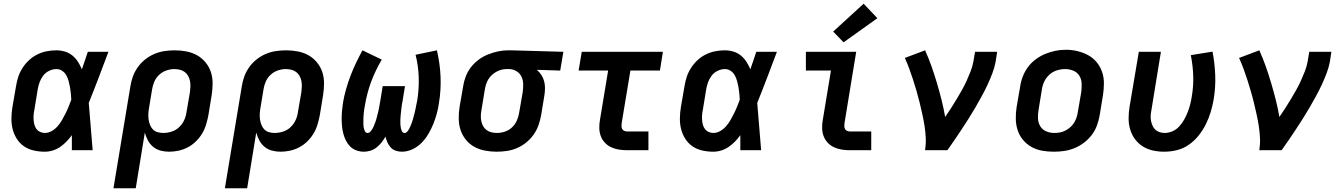

<svg xmlns="http://www.w3.org/2000/svg" viewBox="-20 -809 7240 1034"><path d="M221 8Q191 8 162 1.5Q133 -5 109.5 -21Q86 -37 70.5 -61.5Q55 -86 48 -114Q41 -142 41.5 -172.5Q42 -203 47 -233L66 -343Q70 -369 78 -394Q86 -419 101 -442.5Q116 -466 136.5 -485Q157 -504 181.5 -516Q206 -528 232 -533Q258 -538 284 -538Q308 -538 330.5 -531Q353 -524 370.5 -509.5Q388 -495 400 -476Q412 -457 421 -436Q429 -459 437 -482.5Q445 -506 453 -530H564Q538 -461 512 -392.5Q486 -324 458 -255Q464 -192 468.5 -128Q473 -64 479 0H367Q367 -20 367 -40.5Q367 -61 367 -81Q354 -63 338 -46.5Q322 -30 303.5 -17.5Q285 -5 264 1.5Q243 8 221 8ZM221 -93Q241 -93 259 -103.5Q277 -114 290.5 -129.5Q304 -145 314 -162.5Q324 -180 333 -198Q342 -216 349.5 -234.5Q357 -253 364 -272Q363 -289 361.5 -306Q360 -323 357 -339.5Q354 -356 349.5 -372.5Q345 -389 337 -403.5Q329 -418 315 -427.5Q301 -437 284 -437Q264 -437 244.5 -427.5Q225 -418 212.5 -401.5Q200 -385 193 -365.5Q186 -346 183 -327L165 -217Q162 -203 161 -189.5Q160 -176 161 -162.5Q162 -149 165.5 -136.5Q169 -124 176.5 -114Q184 -104 196 -98.5Q208 -93 221 -93Z M591 205 682 -343Q686 -370 695.5 -396.5Q705 -423 722 -447Q739 -471 762.5 -489.5Q786 -508 812.5 -519Q839 -530 866.5 -534Q894 -538 921 -538Q953 -538 984 -532Q1015 -526 1041 -511.5Q1067 -497 1086.5 -473.5Q1106 -450 1115.5 -421.5Q1125 -393 1125 -361Q1125 -329 1120 -297L1102 -187Q1097 -162 1089.5 -137Q1082 -112 1068 -89Q1054 -66 1034.5 -47Q1015 -28 991 -15.5Q967 -3 941.5 2.5Q916 8 891 8Q867 8 844.5 2Q822 -4 804.5 -18.5Q787 -33 776.5 -53Q766 -73 760 -95L711 205ZM859 -93Q881 -93 903.5 -100Q926 -107 943.5 -123Q961 -139 971 -160Q981 -181 984 -203L1003 -313Q1005 -329 1005.5 -344Q1006 -359 1003 -373.5Q1000 -388 993 -400.5Q986 -413 974.5 -421.5Q963 -430 948.5 -433.5Q934 -437 919 -437Q898 -437 876 -429.5Q854 -422 837 -406Q820 -390 811 -369Q802 -348 799 -327L783 -230Q780 -214 779 -198Q778 -182 780 -167Q782 -152 787.5 -137.5Q793 -123 803 -112.5Q813 -102 828 -97.5Q843 -93 859 -93Z M1191 205 1282 -343Q1286 -370 1295.5 -396.5Q1305 -423 1322 -447Q1339 -471 1362.5 -489.5Q1386 -508 1412.5 -519Q1439 -530 1466.5 -534Q1494 -538 1521 -538Q1553 -538 1584 -532Q1615 -526 1641 -511.5Q1667 -497 1686.5 -473.5Q1706 -450 1715.5 -421.5Q1725 -393 1725 -361Q1725 -329 1720 -297L1702 -187Q1697 -162 1689.5 -137Q1682 -112 1668 -89Q1654 -66 1634.5 -47Q1615 -28 1591 -15.5Q1567 -3 1541.5 2.5Q1516 8 1491 8Q1467 8 1444.5 2Q1422 -4 1404.5 -18.5Q1387 -33 1376.5 -53Q1366 -73 1360 -95L1311 205ZM1459 -93Q1481 -93 1503.5 -100Q1526 -107 1543.5 -123Q1561 -139 1571 -160Q1581 -181 1584 -203L1603 -313Q1605 -329 1605.5 -344Q1606 -359 1603 -373.5Q1600 -388 1593 -400.5Q1586 -413 1574.5 -421.5Q1563 -430 1548.5 -433.5Q1534 -437 1519 -437Q1498 -437 1476 -429.5Q1454 -422 1437 -406Q1420 -390 1411 -369Q1402 -348 1399 -327L1383 -230Q1380 -214 1379 -198Q1378 -182 1380 -167Q1382 -152 1387.5 -137.5Q1393 -123 1403 -112.5Q1413 -102 1428 -97.5Q1443 -93 1459 -93Z M1940 8Q1919 8 1899.5 1Q1880 -6 1866 -20Q1852 -34 1843 -52Q1834 -70 1829 -89Q1824 -108 1822 -128.5Q1820 -149 1820 -170.5Q1820 -192 1822 -213Q1824 -234 1827 -255Q1833 -291 1843.5 -328Q1854 -365 1867.5 -400.5Q1881 -436 1897.5 -470.5Q1914 -505 1932 -538L2036 -488Q2019 -459 2004.5 -429Q1990 -399 1978.5 -368Q1967 -337 1958.5 -304Q1950 -271 1945 -240Q1943 -230 1941.5 -220Q1940 -210 1939 -199.5Q1938 -189 1937.5 -179Q1937 -169 1937 -159.5Q1937 -150 1937 -140Q1937 -130 1939 -120.5Q1941 -111 1945.5 -102Q1950 -93 1960 -93Q1968 -93 1974 -99.5Q1980 -106 1984.5 -113Q1989 -120 1992 -127.5Q1995 -135 1998 -142.5Q2001 -150 2003.5 -157.5Q2006 -165 2008 -172.5Q2010 -180 2012 -188Q2014 -196 2016 -203.5Q2018 -211 2019.5 -218.5Q2021 -226 2022.5 -234Q2024 -242 2025 -249.5Q2026 -257 2028 -265L2041 -345H2161L2148 -265Q2146 -256 2144.5 -246.5Q2143 -237 2142 -228Q2141 -219 2140 -209.5Q2139 -200 2138 -191Q2137 -182 2136.5 -172.5Q2136 -163 2136 -154Q2136 -145 2136.5 -136Q2137 -127 2139 -118.5Q2141 -110 2145 -101.5Q2149 -93 2159 -93Q2167 -93 2173 -100Q2179 -107 2183 -114Q2187 -121 2190 -128.5Q2193 -136 2196 -143.5Q2199 -151 2201.5 -159Q2204 -167 2206 -174.5Q2208 -182 2210 -190Q2212 -198 2214 -205.5Q2216 -213 2217.5 -221Q2219 -229 2220.5 -236.5Q2222 -244 2223.5 -252Q2225 -260 2227 -268Q2237 -331 2235 -393Q2233 -455 2218 -514L2333 -538Q2341 -503 2346 -468Q2351 -433 2352.5 -397.5Q2354 -362 2352 -326.5Q2350 -291 2344 -255Q2340 -226 2332.5 -198Q2325 -170 2314 -142.5Q2303 -115 2287.5 -88.5Q2272 -62 2250.5 -40Q2229 -18 2201 -5Q2173 8 2144 8Q2127 8 2111 2.5Q2095 -3 2084 -15Q2073 -27 2066.5 -42Q2060 -57 2056 -73Q2046 -56 2034.5 -41.5Q2023 -27 2008 -15Q1993 -3 1975 2.5Q1957 8 1940 8Z M2654 8Q2623 8 2591.5 2Q2560 -4 2534 -18.5Q2508 -33 2489 -56.5Q2470 -80 2460.5 -108.5Q2451 -137 2450.5 -169Q2450 -201 2455 -233L2474 -343Q2478 -370 2488 -396.5Q2498 -423 2515.5 -446Q2533 -469 2557 -487Q2581 -505 2607.5 -515.5Q2634 -526 2661 -532Q2688 -538 2716 -538Q2720 -538 2724 -538Q2728 -538 2733 -538L3014 -530L2997 -429L2871 -433Q2885 -421 2895 -406Q2905 -391 2910 -373Q2915 -355 2915 -335.5Q2915 -316 2912 -297L2894 -187Q2889 -160 2879.5 -133.5Q2870 -107 2853 -83Q2836 -59 2812.5 -40.5Q2789 -22 2763 -11Q2737 0 2709 4Q2681 8 2654 8ZM2656 -93Q2678 -93 2700 -100.5Q2722 -108 2738.5 -124Q2755 -140 2764 -161Q2773 -182 2776 -203L2795 -313Q2798 -335 2797.5 -356.5Q2797 -378 2788.5 -396Q2780 -414 2762.5 -425Q2745 -436 2724 -437H2716Q2714 -437 2712.5 -437Q2711 -437 2709 -437Q2687 -437 2666 -428.5Q2645 -420 2628.5 -404.5Q2612 -389 2603 -368.5Q2594 -348 2591 -327L2573 -217Q2570 -201 2569.5 -186Q2569 -171 2572 -156.5Q2575 -142 2582 -129.5Q2589 -117 2600.5 -108.5Q2612 -100 2626.5 -96.5Q2641 -93 2656 -93Z M3357 0Q3335 0 3313 -3.5Q3291 -7 3271.5 -16Q3252 -25 3237.5 -40.5Q3223 -56 3215.5 -76Q3208 -96 3207.5 -118.5Q3207 -141 3211 -163L3255 -429H3096L3113 -530H3550L3534 -429H3375L3328 -146Q3327 -138 3327 -130Q3327 -122 3330.5 -115Q3334 -108 3341.5 -104.5Q3349 -101 3357 -101H3472V0Z M3821 8Q3791 8 3762 1.5Q3733 -5 3709.5 -21Q3686 -37 3670.5 -61.5Q3655 -86 3648 -114Q3641 -142 3641.5 -172.5Q3642 -203 3647 -233L3666 -343Q3670 -369 3678 -394Q3686 -419 3701 -442.5Q3716 -466 3736.5 -485Q3757 -504 3781.5 -516Q3806 -528 3832 -533Q3858 -538 3884 -538Q3908 -538 3930.5 -531Q3953 -524 3970.5 -509.5Q3988 -495 4000 -476Q4012 -457 4021 -436Q4029 -459 4037 -482.5Q4045 -506 4053 -530H4164Q4138 -461 4112 -392.5Q4086 -324 4058 -255Q4064 -192 4068.5 -128Q4073 -64 4079 0H3967Q3967 -20 3967 -40.5Q3967 -61 3967 -81Q3954 -63 3938 -46.5Q3922 -30 3903.5 -17.5Q3885 -5 3864 1.5Q3843 8 3821 8ZM3821 -93Q3841 -93 3859 -103.5Q3877 -114 3890.5 -129.5Q3904 -145 3914 -162.5Q3924 -180 3933 -198Q3942 -216 3949.5 -234.5Q3957 -253 3964 -272Q3963 -289 3961.5 -306Q3960 -323 3957 -339.5Q3954 -356 3949.5 -372.5Q3945 -389 3937 -403.5Q3929 -418 3915 -427.5Q3901 -437 3884 -437Q3864 -437 3844.5 -427.5Q3825 -418 3812.5 -401.5Q3800 -385 3793 -365.5Q3786 -346 3783 -327L3765 -217Q3762 -203 3761 -189.5Q3760 -176 3761 -162.5Q3762 -149 3765.5 -136.5Q3769 -124 3776.5 -114Q3784 -104 3796 -98.5Q3808 -93 3821 -93Z M4557 0Q4535 0 4513 -3.5Q4491 -7 4471.5 -16Q4452 -25 4437.5 -40.5Q4423 -56 4415.5 -76Q4408 -96 4407.5 -118.5Q4407 -141 4411 -163L4455 -429H4320V-530H4591L4528 -146Q4527 -138 4527 -130Q4527 -122 4530.5 -115Q4534 -108 4541.5 -104.5Q4549 -101 4557 -101H4672V0ZM4523 -581 4467 -639 4631 -789 4705 -711Z M4962 0Q4967 -33 4965.5 -66Q4964 -99 4959 -131Q4954 -163 4947 -194.5Q4940 -226 4932.5 -257Q4925 -288 4916 -318.5Q4907 -349 4897.5 -379Q4888 -409 4877 -438.5Q4866 -468 4853 -497L4962 -538Q4981 -496 4996.5 -452Q5012 -408 5025.5 -362.5Q5039 -317 5050.5 -271.5Q5062 -226 5070 -179Q5086 -202 5101.5 -226Q5117 -250 5131.5 -274.5Q5146 -299 5160 -323.5Q5174 -348 5185.5 -373.5Q5197 -399 5207 -424.5Q5217 -450 5222 -477L5231 -530H5350L5342 -477Q5336 -445 5324 -413.5Q5312 -382 5297.5 -351Q5283 -320 5266.5 -290Q5250 -260 5233 -230.5Q5216 -201 5197.5 -172Q5179 -143 5160 -114Q5141 -85 5121.5 -56.5Q5102 -28 5082 0Z M5655 8Q5623 8 5592 2.5Q5561 -3 5534.5 -18Q5508 -33 5489 -56Q5470 -79 5460.5 -108Q5451 -137 5450.5 -169Q5450 -201 5455 -233L5474 -343Q5478 -371 5488.5 -398Q5499 -425 5516.5 -448.5Q5534 -472 5558.5 -490Q5583 -508 5610 -519Q5637 -530 5664.5 -535.5Q5692 -541 5721 -541Q5753 -541 5783.5 -533.5Q5814 -526 5840.5 -511.5Q5867 -497 5886 -474Q5905 -451 5915 -422Q5925 -393 5925 -361Q5925 -329 5920 -297L5902 -187Q5897 -159 5887 -132Q5877 -105 5859 -81.5Q5841 -58 5817 -40Q5793 -22 5766 -11Q5739 0 5711 4Q5683 8 5655 8ZM5657 -93Q5672 -93 5687 -95.5Q5702 -98 5716 -105Q5730 -112 5742.5 -122.5Q5755 -133 5763.5 -146.5Q5772 -160 5777 -174.5Q5782 -189 5784 -203L5803 -313Q5806 -337 5805 -360Q5804 -383 5792.5 -401.5Q5781 -420 5760 -428.5Q5739 -437 5716 -437Q5694 -437 5671.5 -430Q5649 -423 5631.5 -407Q5614 -391 5604 -370Q5594 -349 5591 -327L5573 -217Q5569 -194 5570 -171Q5571 -148 5582 -129.5Q5593 -111 5613.5 -102Q5634 -93 5657 -93Z M6250 8Q6219 8 6189 1.5Q6159 -5 6134.5 -20.5Q6110 -36 6092.5 -59.5Q6075 -83 6066.5 -111.5Q6058 -140 6058 -171Q6058 -202 6063 -233L6113 -530H6232L6181 -217Q6178 -202 6177 -187.5Q6176 -173 6178.5 -159.5Q6181 -146 6186.5 -133Q6192 -120 6201.5 -111Q6211 -102 6224.5 -97.5Q6238 -93 6252 -93Q6273 -93 6294 -102Q6315 -111 6330.5 -128Q6346 -145 6357 -164.5Q6368 -184 6376 -204.5Q6384 -225 6389.5 -246Q6395 -267 6398 -288Q6408 -345 6406 -401Q6404 -457 6393 -512L6510 -531Q6522 -468 6524.5 -403.5Q6527 -339 6516 -273Q6510 -239 6500 -205.5Q6490 -172 6474 -140Q6458 -108 6435.5 -79.5Q6413 -51 6383 -30Q6353 -9 6318.5 -0.5Q6284 8 6250 8Z M6762 0Q6767 -33 6765.5 -66Q6764 -99 6759 -131Q6754 -163 6747 -194.5Q6740 -226 6732.5 -257Q6725 -288 6716 -318.5Q6707 -349 6697.5 -379Q6688 -409 6677 -438.5Q6666 -468 6653 -497L6762 -538Q6781 -496 6796.5 -452Q6812 -408 6825.5 -362.5Q6839 -317 6850.5 -271.5Q6862 -226 6870 -179Q6886 -202 6901.5 -226Q6917 -250 6931.5 -274.5Q6946 -299 6960 -323.5Q6974 -348 6985.5 -373.5Q6997 -399 7007 -424.5Q7017 -450 7022 -477L7031 -530H7150L7142 -477Q7136 -445 7124 -413.5Q7112 -382 7097.5 -351Q7083 -320 7066.5 -290Q7050 -260 7033 -230.5Q7016 -201 6997.5 -172Q6979 -143 6960 -114Q6941 -85 6921.5 -56.5Q6902 -28 6882 0Z"/></svg>

Font: Iosevka Curly Extended
Style: Bold Italic
Weight: 700
Width: 7
Italic angle: -9°
Monospace: yes
Designer: Belleve Invis
Foundry: Belleve Invis
Version: Version 11.1.0; ttfautohint (v1.8.3)